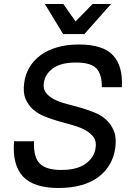

<svg xmlns="http://www.w3.org/2000/svg" viewBox="-20 -930 650 958"><path d="M272 8Q148 8 94.5 -49.5Q41 -107 50 -225H150Q146 -148 177.5 -115Q209 -82 285 -82Q366 -82 408.5 -114Q451 -146 457 -192Q462 -225 447 -245.5Q432 -266 406 -280.5Q380 -295 345.5 -304.5Q311 -314 274.5 -324.5Q238 -335 204 -348.5Q170 -362 145 -384Q120 -406 107 -438Q94 -470 101 -518Q106 -558 126.5 -593Q147 -628 181 -653.5Q215 -679 263.5 -693.5Q312 -708 373 -708Q494 -708 544 -654Q594 -600 588 -495H488Q489 -559 461 -588.5Q433 -618 360 -618Q283 -618 244 -589Q205 -560 199 -518Q194 -487 209 -467.5Q224 -448 250 -434.5Q276 -421 311 -412Q346 -403 382.5 -392.5Q419 -382 453 -368Q487 -354 511.5 -331Q536 -308 549 -274.5Q562 -241 555 -191Q549 -147 528 -110.5Q507 -74 472 -47.5Q437 -21 387 -6.5Q337 8 272 8ZM204 -910H296L357 -823L442 -910H534L401 -760H295Z"/></svg>

Font: Retni Sans Medium
Style: Italic
Weight: 500
Italic angle: -8°
Designer: Vitaly Kuzmin
Foundry: ParaType Ltd.
Version: Version 1.00;June 10, 2019;FontCreator 11.5.0.2425 64-bit; t